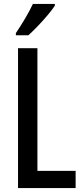

<svg xmlns="http://www.w3.org/2000/svg" viewBox="-20 -1011 423 980"><path d="M72 -51V-765H171V-139H366V-51ZM260 -982Q247 -962 223 -933.5Q199 -905 172.5 -877.5Q146 -850 125 -831H61V-842Q115 -922 148 -991H260Z"/></svg>

Font: Noto Sans Tamil UI ExtraCondensed Medium
Style: Regular
Weight: 500
Width: 2
Designer: Jelle Bosma - Monotype Design Team
Foundry: Monotype Imaging Inc.
Version: Version 2.004; ttfautohint (v1.8.4.7-5d5b)